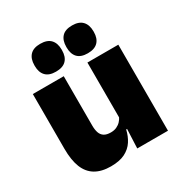

<svg xmlns="http://www.w3.org/2000/svg" viewBox="-164 -815 906 952"><g transform="rotate(-30 289.0 -339.0)"><path d="M219.5 -492.5V-209.5Q219.5 -186 225.2 -169Q231 -152 245 -143Q259 -134 283 -134Q302 -134 316.2 -140.5Q330.5 -147 340.8 -158Q351 -169 357 -182L384 -109H355.5Q348 -75 330.2 -47.5Q312.5 -20 281 -4Q249.5 12 199.5 12Q146 12 111 -9Q76 -30 59.2 -72.2Q42.5 -114.5 42.5 -179V-492.5ZM532 -492.5V0H356L361.5 -126.5L355 -144.5V-492.5ZM198 -531Q159 -531 139.8 -551.2Q120.5 -571.5 120.5 -608V-612Q120.5 -649 139.8 -669.5Q159 -690 198 -690Q238 -690 257.2 -669.5Q276.5 -649 276.5 -612V-608Q276.5 -571.5 257.2 -551.2Q238 -531 198 -531ZM380.5 -531Q341 -531 322 -551.2Q303 -571.5 303 -608V-612Q303 -649 322 -669.5Q341 -690 380.5 -690Q419.5 -690 439 -669.5Q458.5 -649 458.5 -612V-608Q458.5 -571.5 439 -551.2Q419.5 -531 380.5 -531Z"/></g></svg>

Font: Anek Gurmukhi Medium ExtraBold
Style: Regular
Weight: 800
Version: Version 1.003